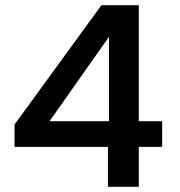

<svg xmlns="http://www.w3.org/2000/svg" viewBox="-20 -720 694 740"><path d="M396 -154H36V-240L371 -700H515V-253H605V-154H515V0H396ZM400 -253V-578L171 -253Z"/></svg>

Font: Albert Sans SemiBold
Style: Regular
Weight: 600
Designer: Andreas Rasmussen
Foundry: a.Foundry
Version: Version 1.025